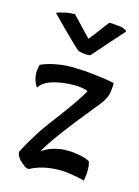

<svg xmlns="http://www.w3.org/2000/svg" viewBox="-98 -636 520 719"><g transform="rotate(15 162.5 -276.5)"><path d="M61.5 15.6 48.8 4.9 41 -4.9Q34.2 -14.6 34.2 -26.4Q53.7 -65.4 88.9 -120.1L112.3 -153.3Q197.3 -263.7 222.7 -311.5Q203.1 -320.3 168.9 -320.3Q125 -320.3 87.9 -309.6Q50.8 -298.8 37.1 -275.4Q30.3 -282.2 24.9 -297.9Q19.5 -313.5 19.5 -331.1Q19.5 -343.8 24.4 -360.4Q55.7 -375 100.6 -380.9Q121.1 -383.8 142.6 -383.8L193.4 -381.8Q267.6 -375 309.6 -366.2Q309.6 -336.9 304.7 -319.3Q299.8 -301.8 280.3 -276.4L262.7 -254.9Q140.6 -105.5 110.4 -47.9Q144.5 -73.2 195.3 -77.1H206.1Q222.7 -77.1 230.5 -76.2Q253.9 -73.2 268.1 -69.8Q282.2 -66.4 294.9 -59.6Q301.8 -44.9 299.8 -11.7Q297.9 7.8 295.9 15.6Q278.3 9.8 230.5 2.9Q207 1 195.3 1Q177.7 1 158.2 3.9Q120.1 8.8 85 27.3Q73.2 27.3 61.5 15.6ZM115.2 -481.4Q84 -511.7 33.2 -563.5Q31.2 -563.5 41 -567.4Q44.9 -569.3 51.8 -570.3Q58.6 -572.3 67.4 -574.2Q75.2 -576.2 83.5 -576.7Q91.8 -577.1 102.5 -578.1Q119.1 -560.5 132.3 -546.9Q145.5 -533.2 155.3 -522.5Q166 -510.7 175.8 -502Q183.6 -512.7 193.4 -524.4Q201.2 -535.2 211.9 -549.3Q222.7 -563.5 235.4 -580.1Q244.1 -580.1 252.4 -579.6Q260.7 -579.1 266.6 -578.1Q273.4 -577.1 279.3 -577.1Q285.2 -576.2 290 -574.2Q300.8 -570.3 304.7 -564.5Q272.5 -528.3 252.4 -505.9Q232.4 -483.4 220.7 -469.7Q207 -454.1 200.2 -446.3Q198.2 -443.4 190.9 -442.9Q183.6 -442.4 174.8 -443.4Q166 -444.3 158.2 -446.3Q150.4 -448.2 147.5 -451.2Q132.8 -463.9 115.2 -481.4Z"/></g></svg>

Font: BKP Parklife Text
Style: Regular
Weight: 400
Designer: Font Diner, Inc.; LA MECHKY PLUS GmbH
Foundry: Font Diner, Inc.; LA MECHKY PLUS GmbH
Version: Version 1.007